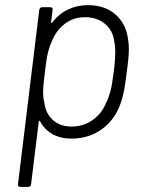

<svg xmlns="http://www.w3.org/2000/svg" viewBox="-20 -532 572 748"><path d="M482 -342Q482 -309 474 -253Q469 -209 463.5 -180Q458 -151 449 -127Q427 -65 376.5 -28.5Q326 8 258 8Q216 8 184.5 -9.5Q153 -27 136 -60Q135 -62 133.5 -61.5Q132 -61 131 -58L101 186Q101 190 98 193Q95 196 90 196H58Q54 196 51.5 193Q49 190 50 186L133 -494Q134 -498 137 -501Q140 -504 144 -504H176Q181 -504 183.5 -501Q186 -498 185 -494L179 -446Q178 -443 179.5 -442.5Q181 -442 183 -444Q208 -477 244 -494.5Q280 -512 322 -512Q388 -512 429.5 -476Q471 -440 479 -379Q482 -361 482 -342ZM395 -135Q404 -153 410.5 -177.5Q417 -202 423 -252Q429 -296 429 -330Q429 -355 425 -371Q420 -413 389 -439Q358 -465 311 -465Q265 -465 231.5 -438.5Q198 -412 182 -371Q173 -352 167 -328Q161 -304 155 -252Q148 -199 148 -171Q148 -151 153 -131Q158 -90 186 -64.5Q214 -39 259 -39Q303 -39 338 -62.5Q373 -86 390 -124Z"/></svg>

Font: Barlow Light
Style: Italic
Weight: 300
Italic angle: -7°
Designer: Jeremy Tribby
Foundry: Tribby Type
Version: Version 1.408